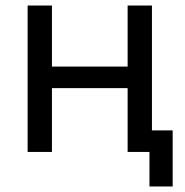

<svg xmlns="http://www.w3.org/2000/svg" viewBox="-20 -550 670 695"><path d="M168 0V-231H442V0H530V-530H442V-309H168V-530H80V0ZM605 125V-78H521V125Z"/></svg>

Font: Golos Text VF
Style: Regular
Weight: 400
Designer: A.Korolkova, Vitaly Kuzmin
Foundry: ParaType Ltd
Version: Version 2.003